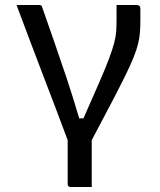

<svg xmlns="http://www.w3.org/2000/svg" viewBox="-20 -552 640 766"><path d="M346 7V51V194H261Q256 194 253 191Q250 188 250 183V7Q226 -58 200.5 -124.5Q175 -191 149.5 -258Q124 -325 98 -393.5Q72 -462 46 -532H137Q141 -532 143 -531Q145 -530 146.5 -527.5Q148 -525 149 -521Q172 -455 196 -386.5Q220 -318 245 -243Q270 -168 296 -80H313Q352 -168 377 -225.5Q402 -283 415.5 -319.5Q429 -356 435.5 -380.5Q442 -405 443.5 -426Q445 -447 445 -475V-532H525Q532 -532 536 -528.5Q540 -525 540 -518V-475Q540 -447 538.5 -425Q537 -403 531.5 -379.5Q526 -356 513.5 -324.5Q501 -293 479.5 -249.5Q458 -206 425.5 -143.5Q393 -81 346 7Z"/></svg>

Font: Code D OnePiece
Style: Regular
Weight: 400
Version: Version 1.085; ttfautohint (v1.8.4.7-5d5b);Nerd Fonts 3.0.2